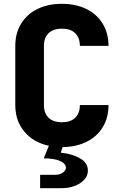

<svg xmlns="http://www.w3.org/2000/svg" viewBox="-20 -760 640 1005"><path d="M398 -210H548Q548 -145 518.5 -95.5Q489 -46 434.5 -18.5Q380 9 308 10L298 39Q357 45 398.5 68.5Q440 92 440 133Q440 171 400.5 198Q361 225 300 225H190V155H270Q293 155 309 143.5Q325 132 325 119Q325 96 294.5 82.5Q264 69 209 69L236 3Q155 -14 107.5 -71Q60 -128 60 -210V-520Q60 -586 90.5 -636Q121 -686 176 -713Q231 -740 304 -740Q377 -740 432 -713Q487 -686 517.5 -636Q548 -586 548 -520H398Q398 -563 373.5 -586.5Q349 -610 304 -610Q259 -610 234.5 -586.5Q210 -563 210 -520V-210Q210 -167 234.5 -143.5Q259 -120 304 -120Q349 -120 373.5 -143.5Q398 -167 398 -210Z"/></svg>

Font: JetBrains Mono Extra Bold
Style: Regular
Weight: 800
Monospace: yes
Designer: Philipp Nurullin, Konstantin Bulenkov
Foundry: JetBrains
Version: 2.002